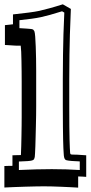

<svg xmlns="http://www.w3.org/2000/svg" viewBox="-59 -773 412 873"><path d="M333 31.2Q324.7 30.3 315.7 30Q306.6 29.8 296.4 29.3V80.1Q281.2 79.1 261 78.1Q240.7 77.1 219.5 76.2Q198.2 75.2 177.5 74.7Q156.7 74.2 139.6 74.2Q123 74.2 100.6 74.7Q78.1 75.2 54 75.9Q29.8 76.7 5.6 77.6Q-18.6 78.6 -39.1 79.6V-18.1Q-27.8 -18.6 -18.6 -18.8Q-9.3 -19 -2.4 -19V-66.9Q9.8 -67.4 19.3 -67.6Q28.8 -67.9 36.1 -67.9Q37.1 -86.9 37.6 -109.9Q38.1 -132.8 38.6 -156.2Q39.1 -179.7 39.3 -201.7Q39.6 -223.6 39.6 -240.7V-401.9Q39.6 -423.8 39.3 -448.7Q39.1 -473.6 38.6 -496.3Q38.1 -519 37.4 -537.6Q36.6 -556.2 35.2 -565.4Q34.7 -564.9 14.6 -565.4Q12.2 -565.4 5.1 -565.9Q-2 -566.4 -10 -566.9Q-18.1 -567.4 -25.6 -567.9Q-33.2 -568.4 -36.6 -568.4V-658.7Q-26.9 -659.7 -17.6 -660.6Q-8.3 -661.6 0 -662.6V-707.5Q41.5 -711.9 71.5 -715.8Q101.6 -719.7 119.6 -723.6Q138.7 -728 165 -735.1Q191.4 -742.2 226.6 -753.4L263.2 -732.4L258.8 -616.2Q257.8 -575.7 256.8 -524.2Q255.9 -472.7 255.9 -413.6V-288.6Q255.9 -233.9 256.3 -197.5Q256.8 -161.1 257.3 -137.7Q257.8 -114.3 258.5 -100.8Q259.3 -87.4 259.8 -78.6Q260.3 -73.7 262 -72Q263.7 -70.3 271 -70.1Q278.3 -69.8 292.7 -69.6Q307.1 -69.3 333 -66.9ZM303.7 -39.1Q280.3 -40 268.3 -41Q256.3 -42 253.9 -42.5Q248.5 -43.5 244.4 -44.2Q240.2 -44.9 237.3 -47.9Q234.4 -50.8 232.7 -57.4Q231 -64 230.5 -76.7Q230 -85.4 229.2 -99.4Q228.5 -113.3 228 -137Q227.5 -160.6 227.1 -197.3Q226.6 -233.9 226.6 -288.6V-413.6Q226.6 -475.1 227.5 -525.4Q228.5 -575.7 229.5 -617.2L233.4 -715.8L223.1 -721.7Q192.4 -711.9 168.2 -705.3Q144 -698.7 126 -694.8Q107.9 -690.9 84 -687.7Q60.1 -684.6 29.3 -681.2V-645Q51.8 -643.6 64.2 -642.8Q76.7 -642.1 83.3 -641.1Q89.8 -640.1 92.3 -637.9Q94.7 -635.7 97.2 -631.3Q99.6 -625.5 101.1 -606.4Q102.5 -587.4 103.5 -561.5Q104.5 -535.6 105 -506.3Q105.5 -477.1 105.5 -450.7V-289.6Q105.5 -271.5 105.2 -248.3Q105 -225.1 104.2 -200.4Q103.5 -175.8 103 -151.9Q102.5 -127.9 101.8 -108.4Q101.1 -88.9 100.3 -75.7Q99.6 -62.5 99.1 -59.6Q97.7 -53.2 95.7 -49.3Q93.8 -45.4 86.9 -43.5Q80.1 -41.5 66.2 -40.5Q52.2 -39.6 26.9 -38.6V0Q68.4 -2 105.5 -2.9Q142.6 -3.9 176.3 -3.9Q210 -3.9 241.5 -2.9Q272.9 -2 303.7 0Z"/></svg>

Font: XB Kayhan Sayeh
Style: Regular
Weight: 700
Designer: Behnam
Foundry: Irmug
Version: Version 7.300 2009